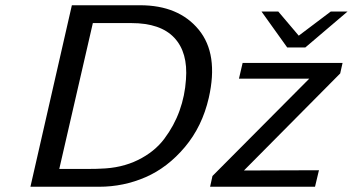

<svg xmlns="http://www.w3.org/2000/svg" viewBox="-20 -712 1345 732"><path d="M977 -668H1041L1119 -576L1241 -668H1305L1144 -531H1075ZM781 0 790 -41 1159 -412H891L905 -472H1286L1277 -432L910 -62Q958 -62 1053 -62.5Q1148 -63 1196 -63L1181 0ZM96 0 254 -692H514Q661 -692 737.5 -599Q814 -506 776 -339Q751 -230 685 -151.5Q619 -73 535 -36.5Q451 0 358 0ZM206 -68H320Q349 -68 363 -69Q443 -71 506 -102Q569 -133 606.5 -183Q644 -233 664.5 -290Q685 -347 689 -409Q697 -512 644.5 -568Q592 -624 481 -624H334Z"/></svg>

Font: Coval
Style: Book Italic
Weight: 350
Foundry: Context Ltd
Version: Version 001.000